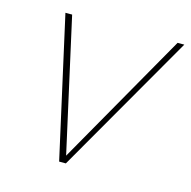

<svg xmlns="http://www.w3.org/2000/svg" viewBox="-81 -583 661 663"><g transform="rotate(15 249.5 -251.0)"><path d="M186 0 74 -502H98L204 -26L475 -502H499L210 0Z"/></g></svg>

Font: DM Sans 16pt Thin
Style: Italic
Weight: 250
Italic angle: -10°
Version: Version 4.004;gftools[0.9.30]